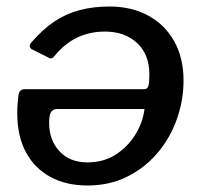

<svg xmlns="http://www.w3.org/2000/svg" viewBox="-20 -560 622 590"><path d="M316 -540Q385 -540 436.5 -511.5Q488 -483 516 -432Q544 -381 544 -313Q544 -252 523.5 -194Q503 -136 464 -90Q425 -44 370.5 -17Q316 10 249 10Q183 10 134.5 -16.5Q86 -43 59.5 -92.5Q33 -142 33 -213Q33 -227 34 -241Q35 -255 37 -270Q39 -278 43.5 -282Q48 -286 58 -286H424Q433 -286 436 -296.5Q439 -307 439 -331Q439 -393 401 -428Q363 -463 303 -463Q255 -463 216 -444Q177 -425 145 -385Q140 -380 135.5 -380.5Q131 -381 127 -384L79 -408Q66 -415 75 -428Q110 -469 146.5 -493.5Q183 -518 225 -529Q267 -540 316 -540ZM154 -225Q144 -225 137.5 -216.5Q131 -208 131 -182Q131 -130 162.5 -95.5Q194 -61 249 -61Q297 -61 334 -84Q371 -107 395 -145Q419 -183 424 -225Z"/></svg>

Font: Libre Franklin Medium
Style: Italic
Weight: 500
Italic angle: -8°
Designer: Pablo Impallari, Rodrigo Fuenzalida, Nhung Nguyen
Foundry: Impallari Type
Version: Version 3.000